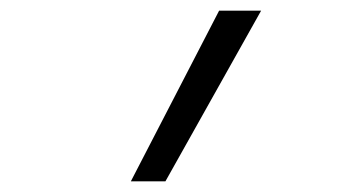

<svg xmlns="http://www.w3.org/2000/svg" viewBox="-20 -792 640 361"><path d="M226 -451 392 -772H471L291 -451Z"/></svg>

Font: Iosevka Slab Light Extended
Style: Italic
Weight: 300
Width: 7
Italic angle: -9°
Monospace: yes
Designer: Belleve Invis
Foundry: Belleve Invis
Version: Version 11.1.0; ttfautohint (v1.8.3)